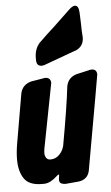

<svg xmlns="http://www.w3.org/2000/svg" viewBox="-68 -960 571 989"><g transform="rotate(-5 217.0 -465.0)"><path d="M161 -627Q134 -627 134 -659V-669Q134 -715 160 -745Q206 -790 242 -822Q283 -860 323 -899Q344 -920 357 -920Q378 -920 379 -881L381 -828Q381 -792 384 -754Q384 -711 347 -692L177 -630Q169 -627 161 -627ZM231 -10Q218 -10 208 -14.5Q198 -19 198 -35Q198 -40 199.5 -46.5Q201 -53 201 -57Q201 -61 199 -61Q195 -61 187 -53Q154 -22 123 -20H109Q43 -20 17.5 -57.5Q-8 -95 -8 -156Q-8 -194 0 -240L44 -495Q54 -539 100 -551Q168 -563 172 -563Q201 -563 202 -535L138 -204Q135 -188 135 -177Q135 -163 142 -152.5Q149 -142 164 -142Q191 -142 210 -161.5Q229 -181 235 -207Q271 -406 283 -511Q292 -555 336 -568L402 -583L404 -584L415 -585Q441 -585 442 -558Q442 -553 355 -66Q345 -22 298 -16Z"/></g></svg>

Font: Bangerz
Style: Bold
Weight: 700
Designer: vernon adams
Foundry: Vernon Adams
Version: Version 2.10;February 7, 2025;FontCreator 13.0.0.2683 64-bit